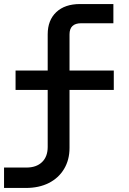

<svg xmlns="http://www.w3.org/2000/svg" viewBox="-20 -750 640 950"><path d="M0 180V79H111Q160 79 188 52Q216 25 216 -23V-305H57V-401H216V-580Q216 -650 258.5 -690Q301 -730 376 -730H541V-635H382Q324 -635 324 -580V-401H543V-305H324V-18Q324 41 297 86Q270 131 221.5 155.5Q173 180 108 180Z"/></svg>

Font: Pitagon Sans Mono SemiBold
Style: Regular
Weight: 600
Monospace: yes
Designer: Travis Tran
Foundry: Pitagon
Version: Version 1.001; ttfautohint (v1.8.4.7-5d5b);gftools[0.9.26]